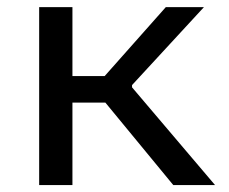

<svg xmlns="http://www.w3.org/2000/svg" viewBox="-20 -534 660 554"><path d="M189 0V-238H284L480 0H600.5L361 -282V-288.5L568.5 -513.5H458.5L282 -314.5H189V-513.5H93V0Z"/></svg>

Font: Monaspace Neon
Style: Regular
Weight: 400
Designer: Riley Cran & the Lettermatic Team
Foundry: Lettermatic
Version: Version 1.200 (Monaspace Neon)